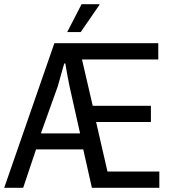

<svg xmlns="http://www.w3.org/2000/svg" viewBox="-24 -891 811 911"><path d="M295 -739 363 -871H447L448 -868L359 -739ZM-4 0 234 -686H727V-609H365L416 -389H692V-312H432L486 -77H732V0H412L371 -182H147L86 0ZM170 -258H356L306 -481Q300 -511 294.5 -540Q289 -569 286 -590H281Q278 -581 272.5 -561.5Q267 -542 261 -520Q255 -498 250 -481Z"/></svg>

Font: Archivo Condensed
Style: Regular
Weight: 400
Width: 3
Designer: Hector Gatti
Foundry: Omnibus-Type
Version: Version 2.001; ttfautohint (v1.8.3)